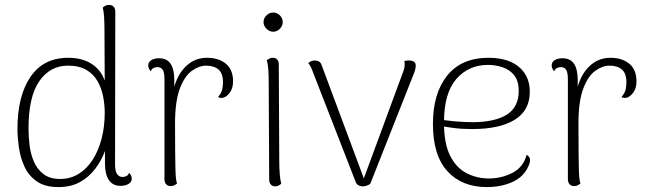

<svg xmlns="http://www.w3.org/2000/svg" viewBox="-20 -749 2650 781"><path d="M218 12Q162 12 128.5 -12Q95 -36 78.5 -73.5Q62 -111 56.5 -151.5Q51 -192 51 -224Q51 -359 104 -436.5Q157 -514 258 -514Q313 -514 351.5 -490Q390 -466 406 -421L405 -615Q405 -655 403.5 -679.5Q402 -704 398 -718Q402 -722 408 -725.5Q414 -729 423 -729Q435 -729 442 -722Q449 -715 449 -701L448 -80Q448 -52 456.5 -40.5Q465 -29 479 -29Q484 -29 492.5 -32Q501 -35 505 -46Q511 -40 513.5 -34Q516 -28 516 -22Q516 -9 503 -1Q490 7 470 7Q439 7 423 -16.5Q407 -40 407 -85V-202L430 -227Q424 -181 408.5 -138.5Q393 -96 367 -62Q341 -28 304.5 -8Q268 12 218 12ZM225 -21Q266 -21 299.5 -41.5Q333 -62 356.5 -98.5Q380 -135 393 -184Q406 -233 406 -290Q406 -323 399.5 -356.5Q393 -390 377 -418.5Q361 -447 331.5 -464.5Q302 -482 256 -482Q184 -482 140 -419Q96 -356 96 -226Q96 -196 100 -160.5Q104 -125 117 -93.5Q130 -62 156 -41.5Q182 -21 225 -21Z M674 8Q663 8 656 0.5Q649 -7 649 -20V-426Q649 -454 642 -465Q635 -476 620 -476Q614 -476 606 -473Q598 -470 593 -459Q583 -471 583 -483Q583 -496 595 -504Q607 -512 627 -512Q659 -512 674 -489.5Q689 -467 689 -423V-331L677 -326Q684 -417 723.5 -465.5Q763 -514 822 -514Q869 -514 898.5 -490Q928 -466 928 -418Q928 -389 914 -371Q900 -353 885 -351Q874 -350 867 -354Q881 -371 884 -385.5Q887 -400 887 -414Q887 -451 868.5 -466.5Q850 -482 818 -482Q790 -482 760.5 -461Q731 -440 711.5 -388.5Q692 -337 692 -246Q692 -178 692.5 -135Q693 -92 693.5 -66.5Q694 -41 695.5 -26.5Q697 -12 700 -2Q696 1 689.5 4.5Q683 8 674 8Z M1091 -620Q1076 -620 1064 -632Q1052 -644 1052 -659Q1052 -675 1064 -686.5Q1076 -698 1091 -698Q1107 -698 1118.5 -686.5Q1130 -675 1130 -659Q1130 -644 1118.5 -632Q1107 -620 1091 -620ZM1116 -94Q1116 -64 1118 -40Q1120 -16 1124 -2Q1120 2 1114 5.5Q1108 9 1099 9Q1088 9 1081.5 1.5Q1075 -6 1075 -19L1073 -412Q1073 -442 1071.5 -465.5Q1070 -489 1065 -504Q1069 -507 1075 -510.5Q1081 -514 1090 -514Q1101 -514 1107.5 -507Q1114 -500 1114 -487Z M1456 9Q1445 9 1437 4Q1429 -1 1426 -11L1252 -458Q1250 -465 1244.5 -476Q1239 -487 1234 -492Q1240 -498 1246.5 -500.5Q1253 -503 1261 -503Q1271 -503 1278 -498.5Q1285 -494 1288 -485L1465 -10H1455L1621 -460Q1623 -465 1624.5 -472Q1626 -479 1626 -484Q1626 -488 1626 -492.5Q1626 -497 1624 -500Q1629 -502 1633.5 -502.5Q1638 -503 1644 -503Q1658 -503 1665 -497Q1672 -491 1671 -481Q1671 -475 1669 -466.5Q1667 -458 1664 -451L1486 -1Q1471 9 1456 9Z M1960 12Q1859 12 1800 -52.5Q1741 -117 1741 -245Q1741 -369 1799 -441.5Q1857 -514 1968 -514Q2019 -514 2056 -498Q2093 -482 2114 -451Q2135 -420 2135 -375Q2135 -300 2074 -262Q2013 -224 1900 -224Q1858 -224 1824.5 -228.5Q1791 -233 1760 -238L1761 -265Q1789 -259 1829 -255.5Q1869 -252 1902 -252Q1946 -252 1981 -259.5Q2016 -267 2040.5 -282Q2065 -297 2077.5 -321.5Q2090 -346 2090 -378Q2090 -420 2071.5 -443Q2053 -466 2024 -475.5Q1995 -485 1965 -485Q1886 -485 1836 -427.5Q1786 -370 1786 -251Q1786 -164 1811.5 -114.5Q1837 -65 1879 -44Q1921 -23 1968 -23Q2020 -23 2064.5 -46Q2109 -69 2122 -119Q2131 -115 2135 -105.5Q2139 -96 2130 -74Q2111 -30 2065 -9Q2019 12 1960 12Z M2315 8Q2304 8 2297 0.5Q2290 -7 2290 -20V-426Q2290 -454 2283 -465Q2276 -476 2261 -476Q2255 -476 2247 -473Q2239 -470 2234 -459Q2224 -471 2224 -483Q2224 -496 2236 -504Q2248 -512 2268 -512Q2300 -512 2315 -489.5Q2330 -467 2330 -423V-331L2318 -326Q2325 -417 2364.5 -465.5Q2404 -514 2463 -514Q2510 -514 2539.5 -490Q2569 -466 2569 -418Q2569 -389 2555 -371Q2541 -353 2526 -351Q2515 -350 2508 -354Q2522 -371 2525 -385.5Q2528 -400 2528 -414Q2528 -451 2509.5 -466.5Q2491 -482 2459 -482Q2431 -482 2401.5 -461Q2372 -440 2352.5 -388.5Q2333 -337 2333 -246Q2333 -178 2333.5 -135Q2334 -92 2334.5 -66.5Q2335 -41 2336.5 -26.5Q2338 -12 2341 -2Q2337 1 2330.5 4.5Q2324 8 2315 8Z"/></svg>

Font: Arima ExtraLight
Style: Regular
Weight: 250
Designer: Joana Correia and Natanael Gama
Foundry: NDISCOVER
Version: Version 1.101;gftools[0.9.23]